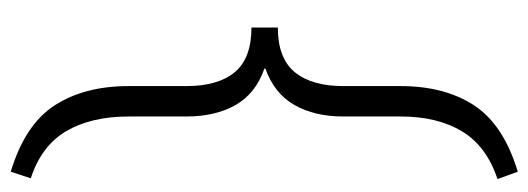

<svg xmlns="http://www.w3.org/2000/svg" viewBox="-344 -476 1017 370"><g transform="rotate(-90 165.0 -291.5)"><path d="M4.4 158.2Q67.9 137.2 96.4 89.8Q125 42.5 125 -28.3V-138.7Q125 -194.3 147.2 -233.2Q169.4 -272 217.3 -289.1V-291Q169.4 -307.6 147.2 -346.4Q125 -385.3 125 -441.4V-552.7Q125 -624.5 96.9 -672.6Q68.8 -720.7 5.9 -741.2L18.6 -779.8Q109.4 -752.4 146.5 -695.1Q183.6 -637.7 183.6 -552.7V-441.4Q183.6 -380.4 210.4 -348.1Q237.3 -315.9 296.4 -315.9V-265.1Q237.3 -265.1 210.4 -232.4Q183.6 -199.7 183.6 -138.7V-28.3Q183.6 56.2 146.5 113Q109.4 169.9 18.6 197.3Z"/></g></svg>

Font: Roboto Web
Style: Light
Weight: 300
Designer: Google
Version: Version 1.200310; 2013